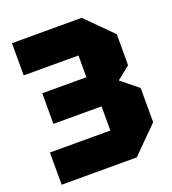

<svg xmlns="http://www.w3.org/2000/svg" viewBox="-129 -798 804 896"><g transform="rotate(-20 273.0 -350.0)"><path d="M397 0H24V-160H324V-280H85V-432H304V-540H32V-700H378L506 -572V-418L441 -366L525 -298V-128Z"/></g></svg>

Font: Tektur SemiCondensed ExtraBold
Style: Regular
Weight: 800
Width: 4
Designer: Adam Jagosz
Foundry: Adam Jagosz
Version: Version 1.005;gftools[0.9.30]